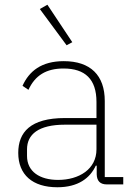

<svg xmlns="http://www.w3.org/2000/svg" viewBox="-20 -778 562 810"><path d="M261 -587 285 -600 180 -758 148 -740ZM500 0V-31H422V-352C422 -460 362 -520 249 -520C155 -520 103 -478 75 -416L100 -399C128 -460 175 -489 248 -489C339 -489 387 -444 387 -348V-280H254C108 -280 57 -220 57 -133C57 -41 117 12 222 12C310 12 360 -27 384 -79H388V-42C389 -15 402 0 431 0ZM225 -19C148 -19 94 -54 94 -120V-148C94 -211 142 -252 254 -252H387V-148C387 -64 313 -19 225 -19Z"/></svg>

Font: IBM Plex Devanagari ExtraLight
Style: Regular
Weight: 200
Designer: Mike Abbink, Paul van der Laan, Pieter van Rosmalen, Erin McLaughlin
Foundry: Bold Monday
Version: Version 1.0